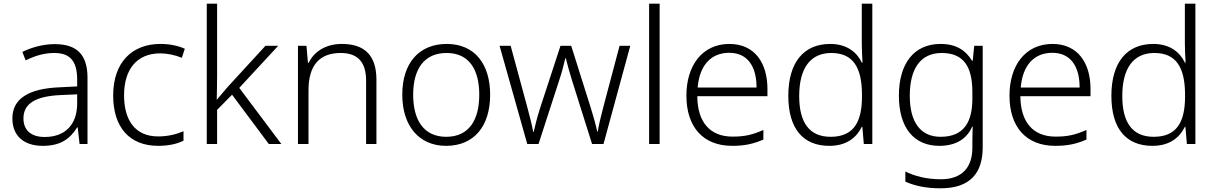

<svg xmlns="http://www.w3.org/2000/svg" viewBox="-20 -831 6582 1040"><path d="M276 -592C212 -592 151 -574 101 -550L119 -504C170 -529 219 -544 274 -544C355 -544 398 -505 398 -400V-363L301 -358C135 -351 47 -296 47 -190C47 -94 110 -41 212 -41C311 -41 360 -81 398 -141H401L411 -51H454V-409C454 -536 396 -592 276 -592ZM308 -316 398 -320V-268C397 -156 333 -89 222 -89C150 -89 107 -124 107 -190C107 -270 173 -310 308 -316Z M837 -41C895 -41 940 -52 974 -69V-120C936 -104 890 -92 837 -92C710 -92 652 -182 652 -315C652 -456 722 -542 848 -542C885 -542 929 -533 965 -518L981 -567C946 -583 900 -593 849 -593C696 -593 593 -494 593 -314C593 -142 681 -41 837 -41Z M1156 -425V-811H1100V-51H1156V-236L1237 -318L1436 -51H1504L1276 -355L1487 -583H1418L1216 -363C1196 -341 1173 -312 1155 -291H1154C1155 -335 1156 -383 1156 -425Z M1832 -593C1742 -593 1681 -550 1652 -491H1648L1640 -583H1594V-51H1651V-341C1651 -476 1709 -544 1826 -544C1915 -544 1963 -497 1963 -395V-51H2019V-399C2019 -533 1953 -593 1832 -593Z M2635 -318C2635 -483 2552 -593 2400 -593C2250 -593 2159 -490 2159 -318C2159 -150 2249 -41 2396 -41C2551 -41 2635 -151 2635 -318ZM2218 -318C2218 -459 2279 -544 2399 -544C2524 -544 2576 -450 2576 -318C2576 -182 2521 -90 2397 -90C2275 -90 2218 -181 2218 -318Z M3078 -397 3187 -51H3249L3394 -583H3336L3249 -255C3234 -196 3222 -150 3218 -118H3215C3208 -152 3195 -199 3180 -247L3074 -583H3016L2906 -247C2889 -194 2878 -149 2871 -117H2868C2862 -152 2851 -195 2835 -255L2746 -583H2686L2836 -51H2897L3009 -396C3024 -440 3034 -482 3042 -515H3045C3053 -482 3064 -442 3078 -397Z M3553 -51V-811H3496V-51Z M3931 -593C3783 -593 3698 -475 3698 -313C3698 -146 3786 -41 3946 -41C4014 -41 4062 -52 4115 -75V-127C4056 -101 4014 -91 3948 -91C3826 -91 3758 -169 3757 -310H4137V-349C4137 -491 4067 -593 3931 -593ZM3930 -545C4031 -545 4078 -469 4078 -357H3759C3769 -478 3832 -545 3930 -545Z M4472 -41C4567 -41 4620 -87 4648 -144H4651L4659 -51H4705V-811H4648V-596C4648 -565 4650 -523 4652 -492H4648C4621 -549 4566 -593 4477 -593C4335 -593 4250 -495 4250 -312C4250 -134 4330 -41 4472 -41ZM4479 -90C4364 -90 4309 -167 4309 -311C4309 -461 4369 -544 4483 -544C4602 -544 4649 -464 4649 -317V-308C4649 -167 4602 -90 4479 -90Z M5075 -593C4929 -593 4849 -485 4849 -313C4849 -138 4931 -41 5068 -41C5154 -41 5216 -76 5246 -145H5249C5248 -120 5247 -90 5247 -62V-31C5247 74 5193 140 5076 140C5000 140 4934 123 4884 98V153C4934 175 4994 189 5074 189C5236 189 5303 106 5303 -34V-583H5257L5249 -502H5245C5211 -559 5158 -593 5075 -593ZM5081 -544C5202 -544 5247 -467 5247 -332V-297C5247 -178 5207 -90 5075 -90C4967 -90 4908 -168 4908 -312C4908 -459 4966 -544 5081 -544Z M5681 -593C5533 -593 5448 -475 5448 -313C5448 -146 5536 -41 5696 -41C5764 -41 5812 -52 5865 -75V-127C5806 -101 5764 -91 5698 -91C5576 -91 5508 -169 5507 -310H5887V-349C5887 -491 5817 -593 5681 -593ZM5680 -545C5781 -545 5828 -469 5828 -357H5509C5519 -478 5582 -545 5680 -545Z M6222 -41C6317 -41 6370 -87 6398 -144H6401L6409 -51H6455V-811H6398V-596C6398 -565 6400 -523 6402 -492H6398C6371 -549 6316 -593 6227 -593C6085 -593 6000 -495 6000 -312C6000 -134 6080 -41 6222 -41ZM6229 -90C6114 -90 6059 -167 6059 -311C6059 -461 6119 -544 6233 -544C6352 -544 6399 -464 6399 -317V-308C6399 -167 6352 -90 6229 -90Z"/></svg>

Font: Noto Sans Tamil UI Light
Style: Regular
Weight: 300
Designer: Jelle Bosma - Monotype Design Team
Foundry: Monotype Imaging Inc.
Version: Version 2.004